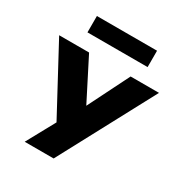

<svg xmlns="http://www.w3.org/2000/svg" viewBox="-222 -864 1122 1189"><g transform="rotate(30 339.0 -269.0)"><path d="M127 180 260 -63V19L-18 -498H196L359 -178H333L493 -498H696L334 180ZM125 -601V-718H555V-601Z"/></g></svg>

Font: Nunito Sans 10pt Expanded Black
Style: Regular
Weight: 900
Width: 7
Designer: Vernon Adams
Foundry: Vernon Adams
Version: Version 3.101;gftools[0.9.27]